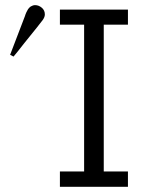

<svg xmlns="http://www.w3.org/2000/svg" viewBox="-20 -720 557 740"><path d="M19 -508.8Q22.9 -520 76.2 -658.2Q76.2 -658.2 78.1 -664.1Q80.1 -669.9 81.1 -671.4Q82 -672.9 84.5 -678Q86.9 -683.1 88.4 -685.1Q89.8 -687 93 -690.4Q96.2 -693.8 99.1 -695.3Q102.1 -696.8 106 -698.5Q109.9 -700.2 115.2 -700.2Q129.4 -700.2 141.1 -690.2Q152.8 -680.2 152.8 -665V-664.1Q152.8 -654.3 144.5 -642.6Q136.2 -630.9 73.2 -553.2Q48.3 -521 32.2 -502ZM210.9 0V-59.1H304.2V-625H210.9V-683.1H473.1V-625H379.9V-59.1H473.1V0Z"/></svg>

Font: CMU Concrete
Style: Roman
Weight: 500
Version: Version 0.7.0